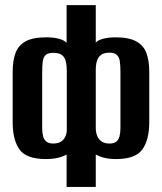

<svg xmlns="http://www.w3.org/2000/svg" viewBox="-20 -611 629 746"><path d="M238.8 115.3V-10.5Q224.4 -2.5 204.7 2.2Q185 7 158.4 7Q82 7 55.6 -30.5Q29.2 -68 29.2 -136V-332Q29.2 -374 39.9 -404Q50.6 -434 78.8 -450Q107 -466 160.4 -466Q188.7 -466 209.6 -460.2Q230.5 -454.4 238.8 -444.5V-591H352.1V-445.1Q359 -454.7 380.7 -460.4Q402.5 -466 427.7 -466Q481.1 -466 509.8 -450Q538.5 -434 549.2 -404Q559.9 -374 559.9 -332V-136Q559.9 -68 533.2 -30.5Q506.5 7 430.7 7Q405.2 7 385.8 2.2Q366.5 -2.5 352.1 -10.8V115.3ZM186.6 -53.3Q205 -53.3 216.6 -60.5Q228.2 -67.7 233.8 -80.2Q239.5 -92.7 239.5 -106.4V-335.3Q239.5 -357.5 235.5 -373.2Q231.5 -388.9 220.3 -397.3Q209 -405.7 187.6 -405.7Q167.2 -405.7 158 -397.8Q148.8 -389.8 146.3 -373.4Q143.9 -357 143.9 -330.7V-113.8Q143.9 -94.8 147.5 -81.3Q151.1 -67.8 160.7 -60.5Q170.2 -53.3 186.6 -53.3ZM405.5 -53.3Q422.6 -53.3 431.7 -60.5Q440.8 -67.8 444.4 -81.7Q448 -95.5 448 -113.8V-330.7Q448 -355.6 445.7 -372Q443.5 -388.5 434.4 -397.4Q425.3 -406.4 404.9 -406.4Q385.1 -406.4 373.5 -398.3Q362 -390.2 357 -375.4Q352.1 -360.7 352.1 -338.8V-113.2Q352.1 -97.1 357.5 -83.3Q363 -69.4 374.8 -61.3Q386.5 -53.3 405.5 -53.3Z"/></svg>

Font: Alumni Sans Thin
Style: Regular
Weight: 100
Designer: Robert E. Leuschke
Foundry: Robert E. Leuschke
Version: Version 1.018